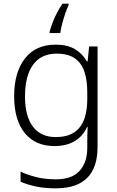

<svg xmlns="http://www.w3.org/2000/svg" viewBox="-20 -785 639 1045"><path d="M283 -542Q346 -542 387 -518Q428 -494 453 -451H457L465 -532H511V17Q511 86 487.5 136Q464 186 413.5 213Q363 240 282 240Q222 240 175.5 230Q129 220 92 204V149Q129 167 178 179Q227 191 284 191Q372 191 413.5 144.5Q455 98 455 20V-11Q455 -32 455.5 -53.5Q456 -75 457 -94H454Q431 -43 386 -16.5Q341 10 276 10Q173 10 115 -60.5Q57 -131 57 -262Q57 -391 115.5 -466.5Q174 -542 283 -542ZM289 -493Q231 -493 193 -465.5Q155 -438 135.5 -386.5Q116 -335 116 -261Q116 -153 159 -96Q202 -39 283 -39Q333 -39 366 -54.5Q399 -70 418.5 -98Q438 -126 446.5 -164Q455 -202 455 -246V-281Q455 -349 439 -396Q423 -443 386.5 -468Q350 -493 289 -493ZM353 -756Q345 -740 335.5 -712.5Q326 -685 318.5 -656Q311 -627 308 -605H250V-612Q256 -634 266 -661Q276 -688 290 -715Q304 -742 320 -765H353Z"/></svg>

Font: Noto Sans Georgian Light
Style: Regular
Weight: 300
Version: Version 2.002